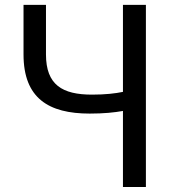

<svg xmlns="http://www.w3.org/2000/svg" viewBox="-20 -753 708 773"><path d="M475 0H567.4V-733.4H475V-383.1C444.7 -376.8 404.1 -372 350.5 -372C231 -372 165.1 -411.1 165.1 -533.9V-733.4H74.7V-533.9C74.7 -357.7 175.6 -295.7 341 -295.7C398.8 -295.7 440 -300.1 475 -306.3Z"/></svg>

Font: Source Han Sans JP VF
Style: Regular
Weight: 250
Designer: Ryoko NISHIZUKA 西塚涼子 (kana, bopomofo & ideographs); Paul D. Hunt (Latin, Greek & Cyrillic); Sandoll Communications 산돌커뮤니
Foundry: Adobe
Version: Version 2.004;hotconv 1.0.118;makeotfexe 2.5.65603